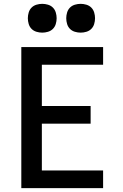

<svg xmlns="http://www.w3.org/2000/svg" viewBox="-20 -980 640 1000"><path d="M91 0V-735H517V-643H198V-428H452V-336H198V-92H517V0ZM400 -810Q385 -810 370 -814.5Q355 -819 344.5 -829.5Q334 -840 329.5 -855Q325 -870 325 -885Q325 -900 329.5 -915Q334 -930 344.5 -940.5Q355 -951 370 -955.5Q385 -960 400 -960Q415 -960 430 -955.5Q445 -951 455.5 -940.5Q466 -930 470.5 -915Q475 -900 475 -885Q475 -870 470.5 -855Q466 -840 455.5 -829.5Q445 -819 430 -814.5Q415 -810 400 -810ZM200 -810Q185 -810 170 -814.5Q155 -819 144.5 -829.5Q134 -840 129.5 -855Q125 -870 125 -885Q125 -900 129.5 -915Q134 -930 144.5 -940.5Q155 -951 170 -955.5Q185 -960 200 -960Q215 -960 230 -955.5Q245 -951 255.5 -940.5Q266 -930 270.5 -915Q275 -900 275 -885Q275 -870 270.5 -855Q266 -840 255.5 -829.5Q245 -819 230 -814.5Q215 -810 200 -810Z"/></svg>

Font: Iosevka Curly SmBdEx
Style: Regular
Weight: 600
Width: 7
Monospace: yes
Designer: Belleve Invis
Foundry: Belleve Invis
Version: Version 11.1.0; ttfautohint (v1.8.3)